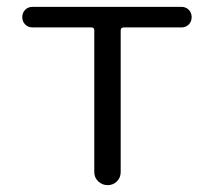

<svg xmlns="http://www.w3.org/2000/svg" viewBox="-20 -540 624 560"><path d="M75 -460Q62 -460 53.5 -468.5Q45 -477 45 -490Q45 -503 53.5 -511.5Q62 -520 75 -520H509Q522 -520 530.5 -511.5Q539 -503 539 -490Q539 -477 530.5 -468.5Q522 -460 509 -460H341Q332 -460 332 -451V-38Q332 -22 321 -11Q310 0 294 0Q278 0 266.5 -11Q255 -22 255 -38V-451Q255 -460 247 -460Z"/></svg>

Font: Rounded Mplus 1c
Style: Regular
Weight: 400
Version: Version 1.059.20150529